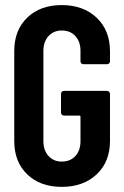

<svg xmlns="http://www.w3.org/2000/svg" viewBox="-20 -728 487 756"><path d="M36.1 -172.9V-526.9Q36.1 -609.4 87.4 -658.7Q138.7 -708 223.1 -708Q308.1 -708 360.6 -658.2Q413.1 -608.4 413.1 -525.9V-486.8Q413.1 -481.9 409.7 -478.5Q406.2 -475.1 400.9 -475.1H309.1Q303.7 -475.1 300.3 -478.5Q296.9 -481.9 296.9 -486.8V-527.8Q296.9 -564 276.9 -585.9Q256.8 -607.9 223.1 -607.9Q190.9 -607.9 170.9 -585.7Q150.9 -563.5 150.9 -527.8V-171.9Q150.9 -136.2 170.9 -114Q190.9 -91.8 223.1 -91.8Q256.8 -91.8 276.9 -113.8Q296.9 -135.7 296.9 -171.9V-268.1Q296.9 -272.9 292 -272.9H231.9Q227.1 -272.9 223.6 -276.4Q220.2 -279.8 220.2 -285.2V-357.9Q220.2 -363.3 223.6 -366.7Q227.1 -370.1 231.9 -370.1H400.9Q406.2 -370.1 409.7 -366.7Q413.1 -363.3 413.1 -357.9V-172.9Q413.1 -90.8 360.6 -41.5Q308.1 7.8 223.1 7.8Q138.2 7.8 87.2 -41.5Q36.1 -90.8 36.1 -172.9Z"/></svg>

Font: Barlow Condensed SemiBold
Style: Regular
Weight: 600
Width: 3
Designer: Jeremy Tribby
Foundry: Tribby Type
Version: Version 1.422;hotconv 1.0.109;makeotfexe 2.5.65596